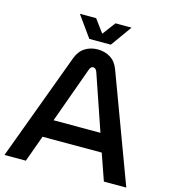

<svg xmlns="http://www.w3.org/2000/svg" viewBox="-126 -982 966 1084"><g transform="rotate(15 357.0 -440.0)"><path d="M1 0 234 -628Q250 -671 282.5 -691.5Q315 -712 356 -712Q398 -712 430.5 -692Q463 -672 479 -629L713 0H582L528 -155H182L126 0ZM218 -261H492L380 -588Q372 -608 357 -608Q344 -608 336 -588ZM294 -757 206 -880H301L357 -804L414 -880H508L420 -757Z"/></g></svg>

Font: MuseoModerno Medium
Style: Regular
Weight: 500
Designer: Pablo Cosgaya, Héctor Gatti, Marcela Romero, and the Authors of The MuseoModerno Project.
Foundry: Omnibus-Type Team
Version: Version 1.001